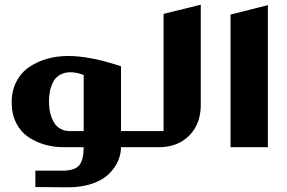

<svg xmlns="http://www.w3.org/2000/svg" viewBox="-20 -628 1223 819"><path d="M130.9 169.9V100.1H245.1Q299.3 100.1 318.1 76.9Q336.9 53.7 336.9 0H252.9Q210 0 171.4 -11Q132.8 -22 100.6 -43.7Q68.4 -65.4 49.3 -102.8Q30.3 -140.1 29.8 -189Q29.3 -240.2 50 -280Q70.8 -319.8 106 -343Q141.1 -366.2 182.6 -377.7Q224.1 -389.2 270 -389.2Q365.7 -389.2 496.1 -345.2V-68.8H556.2Q565.9 -68.8 565.9 -59.1V-9.8Q565.9 0 556.2 0H496.1Q496.1 29.8 483.4 58.8Q470.7 87.9 444.8 113.8Q418.9 139.6 373 155.5Q327.1 171.4 268.1 170.9ZM277.8 -68.8H336.9V-308.1Q305.7 -319.8 280.8 -319.8Q253.9 -319.8 234.9 -308.3Q215.8 -296.9 206.3 -277.6Q196.8 -258.3 192.9 -238.3Q189 -218.3 189 -195.8Q189 -178.2 191.2 -161.6Q193.4 -145 199.7 -127.7Q206.1 -110.4 215.6 -97.7Q225.1 -85 241.2 -76.9Q257.3 -68.8 277.8 -68.8Z M547.9 -9.8V-59.1Q547.9 -68.8 557.6 -68.8H677.7V-568.8L836.4 -607.9V-180.2Q836.4 -99.1 787.1 -49.6Q737.8 0 656.7 0H557.6Q547.9 0 547.9 -9.8Z M963.4 -565.9 1122.6 -606V0H963.4Z"/></svg>

Font: Wesal
Style: Regular
Weight: 900
Designer: Ahmed zaza
Foundry: Ahmed zaza
Version: Version 2.01